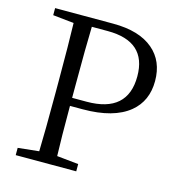

<svg xmlns="http://www.w3.org/2000/svg" viewBox="-106 -805 834 898"><g transform="rotate(15 311.0 -356.0)"><path d="M50.8 0V-35.2L152.3 -45.9Q155.3 -138.7 155.3 -329.1V-382.8Q155.3 -573.2 152.3 -667L50.8 -677.7V-711.9H332Q459 -711.9 526.4 -654.3Q590.8 -599.6 590.8 -502.9Q590.8 -406.2 523.4 -350.6Q447.3 -288.1 297.9 -288.1H236.3Q236.3 -127.9 239.3 -45.9L343.8 -35.2V0ZM236.3 -327.1H306.6Q504.9 -327.1 504.9 -502.9Q504.9 -671.9 316.4 -671.9H239.3Q236.3 -578.1 236.3 -382.8Z"/></g></svg>

Font: Bpmf GenYo Min R
Style: R
Weight: 400
Foundry: But Ko
Version: Version 1.320